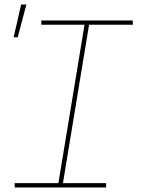

<svg xmlns="http://www.w3.org/2000/svg" viewBox="-20 -825 640 845"><path d="M447 0H45L44 -19H237L352 -716H162V-735H564L565 -716H372L257 -19H447ZM40 -661 73 -805H96L58 -661Z"/></svg>

Font: Iosevka Thin Extended
Style: Italic
Weight: 100
Width: 7
Italic angle: -9°
Monospace: yes
Designer: Belleve Invis
Foundry: Belleve Invis
Version: Version 32.5.0; ttfautohint (v1.8.4)